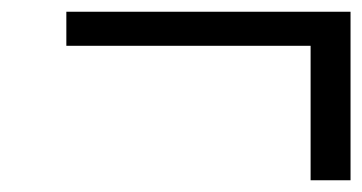

<svg xmlns="http://www.w3.org/2000/svg" viewBox="-20 -409 617 327"><path d="M93 -331V-389H577V-102H509V-331Z"/></svg>

Font: Lingua Franca
Style: Italic
Weight: 400
Italic angle: -13°
Version: Version 1.19